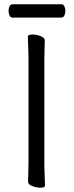

<svg xmlns="http://www.w3.org/2000/svg" viewBox="-20 -866 344 896"><path d="M38 -784Q29 -784 24.5 -794Q20 -804 20 -816Q20 -827 24.5 -836.5Q29 -846 39 -846H267Q276 -846 280.5 -836.5Q285 -827 285 -815Q285 -804 280.5 -794Q276 -784 266 -784ZM113 -589Q113 -620 111.5 -649Q110 -678 110 -695Q110 -705 132 -705Q149 -705 169 -697.5Q189 -690 189 -677Q189 -665 188 -639.5Q187 -614 187 -588V-106Q187 -75 188.5 -46Q190 -17 190 0Q190 10 168 10Q151 10 131 2.5Q111 -5 111 -18Q111 -30 112 -55.5Q113 -81 113 -107Z"/></svg>

Font: Moon Stars Kai T
Style: Regular
Weight: 400
Designer: GuiWonder
Version: Version 1.101